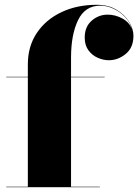

<svg xmlns="http://www.w3.org/2000/svg" viewBox="-20 -780 576 800"><path d="M6 -2H96V-458H6V-460H96V-511.5Q96 -587 133.5 -642.8Q171 -698.5 235.8 -729.2Q300.5 -760 383 -760Q431 -760 465.2 -739.5Q499.5 -719 517.8 -689.2Q536 -659.5 536 -631Q536 -581.5 503.8 -555.2Q471.5 -529 433.5 -529Q411 -529 387.8 -539Q364.5 -549 348.8 -570Q333 -591 333 -623.5Q333 -668.5 362 -693.8Q391 -719 428.5 -719Q461 -719 490.8 -702.5Q520.5 -686 530.5 -656.5Q523 -685.5 501.8 -708.2Q480.5 -731 452.8 -743.8Q425 -756.5 398 -756.5Q334.5 -756.5 305.2 -696Q276 -635.5 276 -540V-460H416V-458H276V-2H396V0H6Z"/></svg>

Font: Bodoni* 96pt Fatface
Style: Regular
Weight: 900
Version: Version 2.3